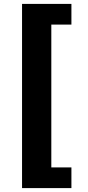

<svg xmlns="http://www.w3.org/2000/svg" viewBox="-20 -797 450 984"><path d="M93 -777H346V-671H243V61H346V167H93Z"/></svg>

Font: Nebula Sans Black
Style: Regular
Weight: 900
Designer: Paul D. Hunt for Adobe (as Source Sans)
Foundry: Nebula Entertainment & Broadcasting LLC
Version: Version 1.010